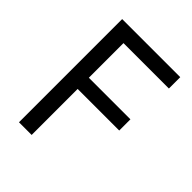

<svg xmlns="http://www.w3.org/2000/svg" viewBox="-199 -811 921 921"><g transform="rotate(45 261.5 -350.0)"><path d="M89 0H175V-312H457V-388H175V-623H483V-700H89Z"/></g></svg>

Font: Finlandica
Style: Regular
Weight: 400
Designer: Niklas Ekholm, Juho Hiilivirta, Jaakko Suomalainen
Foundry: Helsinki Type Studio
Version: Version 2.000;Glyphs 3.2 (3202)